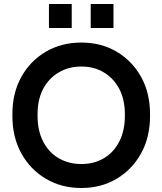

<svg xmlns="http://www.w3.org/2000/svg" viewBox="-20 -927 813 961"><path d="M387 14Q288 14 210 -32Q132 -78 87 -159Q42 -240 42 -347V-355Q42 -462 87 -542.5Q132 -623 210 -668.5Q288 -714 387 -714Q486 -714 563.5 -668.5Q641 -623 686 -542.5Q731 -462 731 -355V-347Q731 -240 686 -159Q641 -78 563.5 -32Q486 14 387 14ZM387 -106Q451 -106 500 -135Q549 -164 577 -218.5Q605 -273 605 -347V-355Q605 -429 577 -482Q549 -535 500 -564.5Q451 -594 387 -594Q324 -594 274 -564.5Q224 -535 196 -482Q168 -429 168 -355V-347Q168 -273 196 -218.5Q224 -164 274 -135Q324 -106 387 -106ZM434 -787V-907H548V-787ZM225 -787V-907H339V-787Z"/></svg>

Font: SUSE Thin SemiBold
Style: Regular
Weight: 600
Version: Version 1.000